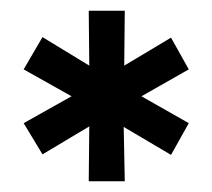

<svg xmlns="http://www.w3.org/2000/svg" viewBox="-20 -741 395 357"><path d="M145 -721H212L211 -619L298 -671L331 -612L243 -562L331 -512L298 -453L210 -505L212 -404H145L146 -506L59 -454L24 -512L113 -562L24 -612L59 -672L146 -619Z"/></svg>

Font: Alexandria Medium
Style: Regular
Weight: 500
Designer: Mohamed Gaber
Foundry: Kief Type Foundry
Version: Version 5.100